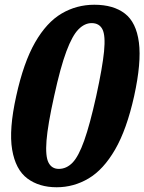

<svg xmlns="http://www.w3.org/2000/svg" viewBox="-20 -780 609 810"><path d="M48.5 -375Q79.5 -516.5 128 -601Q176.5 -685.5 239.8 -722.8Q303 -760 378 -760Q458.5 -760 506.8 -722.8Q555 -685.5 566 -601Q577 -516.5 546 -375Q514.5 -233.5 465.5 -149Q416.5 -64.5 353.8 -27.2Q291 10 219 10Q145 10 95.2 -27.2Q45.5 -64.5 31.2 -149Q17 -233.5 48.5 -375ZM208.5 -375Q181.5 -253.5 176.2 -186.8Q171 -120 184.8 -93.8Q198.5 -67.5 228 -67.5Q260.5 -67.5 286 -93.8Q311.5 -120 335.2 -186.8Q359 -253.5 386 -375Q412.5 -496.5 419 -563.2Q425.5 -630 412.2 -656.2Q399 -682.5 366.5 -682.5Q337 -682.5 311 -656.2Q285 -630 260 -563.2Q235 -496.5 208.5 -375Z"/></svg>

Font: Besley* Narrow
Style: Bold Italic
Weight: 700
Width: 4
Italic angle: -13°
Designer: Owen Earl
Foundry: indestructible type*
Version: Version 3.000; ttfautohint (v1.8.3)